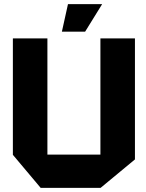

<svg xmlns="http://www.w3.org/2000/svg" viewBox="-20 -903 704 923"><path d="M462.7 0V-718.5H628.7V-136.6L463.7 0ZM175.4 0 41.9 -158.8V-159.8H462.7V0ZM41.9 -159.8V-718.5H207.9V-159.8ZM277.5 -750.8 306.8 -883.2H470.5V-882.2L389.2 -750.8Z"/></svg>

Font: Foldit Thin
Style: Regular
Weight: 100
Designer: Sophia Tai
Foundry: Sophia Tai
Version: Version 1.003